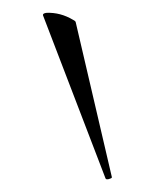

<svg xmlns="http://www.w3.org/2000/svg" viewBox="-20 -751 253 299"><path d="M47 -727Q46 -730 52 -731Q74 -732 94 -720Q98 -718 98 -716L154 -476Q155 -474 152 -473Q145 -470 144 -474Z"/></svg>

Font: t
Style: Regular
Weight: 300
Designer: Christian Thalmann (Catharsis Fonts)
Version: Version 1.000;PS 002.000;hotconv 1.0.88;makeotf.lib2.5.64775